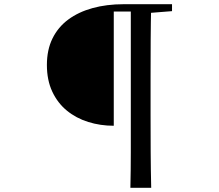

<svg xmlns="http://www.w3.org/2000/svg" viewBox="-20 -759 1040 913"><path d="M521 -161Q457 -161 399.5 -179Q342 -197 298 -233Q254 -269 228.5 -323.5Q203 -378 203 -450Q203 -522 229.5 -576Q256 -630 304.5 -666Q353 -702 420 -720.5Q487 -739 568 -739H650V-704H521ZM600 134Q602 50 602 -36Q602 -122 602 -209V-739H699Q697 -655 696.5 -568.5Q696 -482 696 -394V-210Q696 -124 696.5 -37.5Q697 49 699 134ZM649 -695V-739H798V-706L660 -695Z"/></svg>

Font: Noto Serif KR ExtraLight Medium
Style: Regular
Weight: 500
Version: Version 2.002-H1;hotconv 1.1.0;makeotfexe 2.6.0